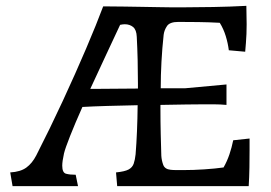

<svg xmlns="http://www.w3.org/2000/svg" viewBox="-20 -637 927 657"><path d="M23 0 15 -47Q50 -49 70 -63.5Q90 -78 104 -105Q151 -197 195 -292Q239 -387 275 -471.5Q311 -556 333 -615Q334 -615 354.5 -615Q375 -615 405.5 -614.5Q436 -614 468 -613.5Q500 -613 525.5 -612.5Q551 -612 560 -612H616Q651 -612 709 -613Q767 -614 823 -617L824 -554Q824 -520 821.5 -490Q819 -460 819 -460L763 -465Q760 -489 752.5 -513.5Q745 -538 732 -559Q696 -561 659 -561.5Q622 -562 590 -562Q561 -562 551.5 -548Q542 -534 540 -518Q535 -472 532.5 -425.5Q530 -379 530 -335Q551 -335 572.5 -335Q594 -335 614 -335L755 -348V-278Q733 -280 713 -280Q693 -280 673 -280Q656 -280 617 -279.5Q578 -279 529 -278Q529 -273 529 -266Q529 -219 530 -177.5Q531 -136 532 -104Q533 -88 538.5 -73Q544 -58 564 -56Q572 -55 584.5 -55Q597 -55 608 -55Q642 -55 679.5 -57.5Q717 -60 745 -64Q757 -85 765 -108.5Q773 -132 778 -157L834 -163V-123Q834 -98 833.5 -64Q833 -30 831 0H381L377 -47Q407 -50 420 -57Q433 -64 437.5 -77Q442 -90 444 -109Q450 -183 451 -277Q398 -276 347.5 -274.5Q297 -273 262 -271Q237 -215 220 -172Q203 -129 199 -112Q193 -85 193 -70Q193 -46 206 -42.5Q219 -39 239 -39L247 0ZM407 -554Q400 -554 391 -552Q368 -502 341 -445Q314 -388 289 -333Q298 -333 306 -333Q314 -333 323 -333Q354 -333 386.5 -333.5Q419 -334 452 -334Q452 -342 452 -351Q452 -392 451 -432.5Q450 -473 448 -511Q447 -535 435.5 -544.5Q424 -554 407 -554Z"/></svg>

Font: Maname
Style: Regular
Weight: 400
Designer: Pathum Egodawatta
Foundry: mooniak
Version: Version 1.000; ttfautohint (v1.8.4.7-5d5b)